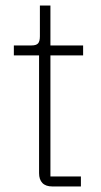

<svg xmlns="http://www.w3.org/2000/svg" viewBox="-20 -673 364 693"><path d="M169 0Q145 0 133 -12.5Q121 -25 121 -48V-473H30V-509H94Q111 -509 117.5 -516.5Q124 -524 124 -542V-653H162V-509H280V-473H162V-36H272V0Z"/></svg>

Font: Anuphan ExtraLight
Style: Regular
Weight: 200
Designer: Cadson Demak
Version: Version 3.001